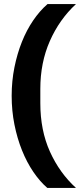

<svg xmlns="http://www.w3.org/2000/svg" viewBox="-20 -780 391 938"><path d="M37 -312Q37 -384 50.5 -451Q64 -518 87 -575.5Q110 -633 142 -680Q174 -727 212 -760H351Q270 -685 223.5 -579.5Q177 -474 177 -346V-276Q177 -143 224 -39Q271 65 351 138H211Q175 107 143 60Q111 13 87.5 -45.5Q64 -104 50.5 -171.5Q37 -239 37 -312Z"/></svg>

Font: IBMPlexSans-Bold
Style: Bold
Weight: 700
Designer: Mike Abbink, Paul van der Laan, Pieter van Rosmalen
Foundry: Bold Monday
Version: Version 3.1